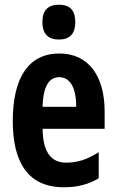

<svg xmlns="http://www.w3.org/2000/svg" viewBox="-20 -781 491 811"><path d="M229 -761C181 -761 159 -736 159 -687C159 -639 183 -614 229 -614C275 -614 298 -639 298 -687C298 -735 278 -761 229 -761ZM231 -555C102 -555 34 -455 34 -270C34 -98 96 10 250 10C304 10 353 -1 397 -28V-138C348 -107 307 -94 259 -94C195 -94 161 -140 160 -237H422V-310C422 -460 354 -555 231 -555ZM230 -455C278 -455 302 -407 302 -330H160C162 -421 190 -455 230 -455Z"/></svg>

Font: Noto Sans Kannada ExtraCondensed
Style: Bold
Weight: 700
Width: 2
Designer: Jelle Bosma - Monotype Design Team
Foundry: Monotype Imaging Inc.
Version: Version 2.005